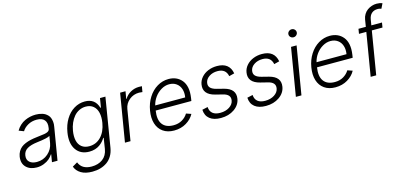

<svg xmlns="http://www.w3.org/2000/svg" viewBox="-77 -1329 4485 2114"><g transform="rotate(-15 2165.5 -272.5)"><path d="M188.9 12.4Q111.9 12.4 68 -31.8Q24.1 -76 35.9 -152.3Q41.2 -183.9 55.6 -208.6Q70 -233.3 90.4 -250.2Q110.8 -267 140.1 -279.1Q169.4 -291.2 200.8 -298.3Q232.2 -305.4 272.4 -310Q352.3 -320 362.6 -321.7Q405.5 -329.5 417.6 -347.7Q422.2 -354.4 423.7 -363.3L425.8 -376.1Q435 -432.5 408.2 -464.3Q381.4 -496.1 320.7 -496.1Q264.6 -496.1 220.7 -471.2Q176.8 -446.4 154.5 -409.1L98.4 -430.8Q116.8 -463.1 143.3 -487.2Q169.7 -511.4 199.9 -525.4Q230.1 -539.4 261.4 -546.2Q292.6 -552.9 325.3 -552.9Q344.1 -552.9 361.9 -550.4Q379.6 -547.9 398.4 -542.3Q417.3 -536.6 432.2 -527.2Q447.1 -517.8 460.6 -503.7Q474.1 -489.7 481.2 -470.5Q488.3 -451.3 491.3 -426.5Q494.3 -401.6 488.3 -370.4L426.5 0H363.3L377.8 -86.3H373.9Q357.6 -60.4 333.1 -39.1Q308.6 -17.8 270.2 -2.7Q231.9 12.4 188.9 12.4ZM204.9 -45.5Q278.8 -45.5 332.6 -92.9Q386.4 -140.3 397.7 -209.2L410.9 -288Q389.2 -269.5 263.8 -254.6Q189.3 -245.7 148.3 -221.4Q107.2 -197.1 99.4 -149.5Q91.3 -100.9 120.7 -73.2Q150.2 -45.5 204.9 -45.5Z M768.5 215.9Q688.6 215.9 639.4 186.1Q590.2 156.2 572.4 106.5L630 72.8Q663 159.1 775.2 159.1Q850.1 159.1 900.7 121.6Q951.3 84.2 963.8 10.3L983 -112.6H977.3Q965.2 -92 949.4 -74.4Q933.6 -56.8 911.2 -40.7Q888.8 -24.5 858.3 -15.1Q827.8 -5.7 792.6 -5.7Q692.8 -5.7 642.6 -78.1Q592.3 -150.6 612.9 -274.1Q626.4 -356.2 664.8 -419.6Q703.1 -483 760.3 -517.9Q817.5 -552.9 884.2 -552.9Q1001.1 -552.9 1033.4 -441.4H1039.8L1056.8 -545.5H1118.6L1026.3 14.2Q1017.8 65 994.5 104Q971.2 143.1 936.8 167.3Q902.3 191.4 859.9 203.7Q817.5 215.9 768.5 215.9ZM806.8 -63.6Q885.7 -63.6 940.3 -120Q995 -176.5 1011.4 -275.2Q1022 -339.5 1010.8 -389Q999.6 -438.6 965.9 -467Q932.2 -495.4 880 -495.4Q839.8 -495.4 804.9 -478.3Q769.9 -461.3 744.3 -431.3Q718.8 -401.3 701.3 -361.5Q683.9 -321.7 676.1 -275.2Q665.8 -212 676.5 -164.8Q687.1 -117.5 720.3 -90.6Q753.6 -63.6 806.8 -63.6Z M1195.3 0 1286.2 -545.5H1347.7L1333.5 -461.6H1338.1Q1361.2 -502.8 1406.2 -528.2Q1451.3 -553.6 1502.8 -553.6Q1527.7 -553.6 1536.2 -552.6L1525.2 -488.3Q1496.8 -491.8 1487.2 -491.8Q1423.3 -491.8 1375.2 -452.4Q1327.1 -413 1316.8 -352.3L1258.5 0Z M1755 11.4Q1679.7 11.4 1629.1 -24.3Q1578.5 -60 1558.9 -123.6Q1539.4 -187.1 1553.3 -269.5Q1566.8 -351.2 1607.6 -415.8Q1648.4 -480.5 1709 -516.7Q1769.5 -552.9 1839.1 -552.9Q1884.6 -552.9 1922.4 -536.8Q1960.2 -520.6 1987.9 -487.4Q2015.6 -454.2 2025.6 -403.8Q2035.5 -353.3 2025.2 -285.2L2020.2 -253.9H1613.6Q1597.7 -152.3 1636.9 -99.4Q1676.1 -46.5 1763.8 -46.5Q1819.2 -46.5 1861.5 -71.6Q1903.8 -96.6 1927.2 -136L1983.7 -116.5Q1954.5 -61.4 1894 -25Q1833.5 11.4 1755 11.4ZM1623.2 -309.7H1964.8Q1973.7 -361.9 1960 -404.1Q1946.4 -446.4 1912.5 -470.9Q1878.6 -495.4 1830.6 -495.4Q1783.7 -495.4 1739.5 -469.1Q1695.3 -442.8 1665 -400.6Q1634.6 -358.3 1623.2 -309.7Z M2554.7 -425.8 2494 -410.2Q2476.9 -497.2 2382.1 -497.2Q2326.3 -497.2 2286.4 -470.3Q2246.4 -443.5 2239.7 -402Q2234 -367.5 2254.3 -345.7Q2274.5 -323.9 2323.2 -311.4L2402.7 -291.2Q2534.4 -257.1 2516.3 -146.3Q2505 -77.1 2441.2 -32.8Q2377.5 11.4 2288 11.4Q2207 11.4 2161.2 -25Q2115.4 -61.4 2112.2 -129.3L2175.8 -143.5Q2178.6 -95.2 2209 -70.3Q2239.3 -45.5 2294.7 -45.5Q2356.9 -45.5 2400.2 -73.9Q2443.5 -102.3 2450.3 -145.2Q2462 -212.4 2376.1 -233.3L2291.2 -254.6Q2156.6 -289.1 2175.4 -400.9Q2182.9 -445.3 2213.1 -479.9Q2243.3 -514.6 2289.6 -533.7Q2335.9 -552.9 2390.3 -552.9Q2532.3 -552.9 2554.7 -425.8Z M3067.5 -425.8 3006.7 -410.2Q2989.7 -497.2 2894.9 -497.2Q2839.1 -497.2 2799.2 -470.3Q2759.2 -443.5 2752.5 -402Q2746.8 -367.5 2767 -345.7Q2787.3 -323.9 2835.9 -311.4L2915.5 -291.2Q3047.2 -257.1 3029.1 -146.3Q3017.8 -77.1 2954 -32.8Q2890.3 11.4 2800.8 11.4Q2719.8 11.4 2674 -25Q2628.2 -61.4 2625 -129.3L2688.6 -143.5Q2691.4 -95.2 2721.8 -70.3Q2752.1 -45.5 2807.5 -45.5Q2869.7 -45.5 2913 -73.9Q2956.3 -102.3 2963.1 -145.2Q2974.8 -212.4 2888.8 -233.3L2804 -254.6Q2669.4 -289.1 2688.2 -400.9Q2695.7 -445.3 2725.9 -479.9Q2756 -514.6 2802.4 -533.7Q2848.7 -552.9 2903.1 -552.9Q3045.1 -552.9 3067.5 -425.8Z M3143.5 0 3234.4 -545.5H3297.9L3207 0ZM3289.1 -640.3Q3269.2 -640.3 3255.3 -653.9Q3241.5 -667.6 3242.2 -686.8Q3242.9 -704.9 3256.9 -718Q3271 -731.2 3290.1 -731.2Q3310 -731.2 3323.7 -717.5Q3337.4 -703.8 3337 -684.7Q3336.3 -666.5 3322.3 -653.4Q3308.2 -640.3 3289.1 -640.3Z M3593.8 11.4Q3518.5 11.4 3467.9 -24.3Q3417.3 -60 3397.7 -123.6Q3378.2 -187.1 3392 -269.5Q3405.5 -351.2 3446.4 -415.8Q3487.2 -480.5 3547.8 -516.7Q3608.3 -552.9 3677.9 -552.9Q3723.4 -552.9 3761.2 -536.8Q3799 -520.6 3826.7 -487.4Q3854.4 -454.2 3864.3 -403.8Q3874.3 -353.3 3864 -285.2L3859 -253.9H3452.4Q3436.4 -152.3 3475.7 -99.4Q3514.9 -46.5 3602.6 -46.5Q3658 -46.5 3700.3 -71.6Q3742.5 -96.6 3766 -136L3822.4 -116.5Q3793.3 -61.4 3732.8 -25Q3672.2 11.4 3593.8 11.4ZM3462 -309.7H3803.6Q3812.5 -361.9 3798.8 -404.1Q3785.2 -446.4 3751.2 -470.9Q3717.3 -495.4 3669.4 -495.4Q3622.5 -495.4 3578.3 -469.1Q3534.1 -442.8 3503.7 -400.6Q3473.4 -358.3 3462 -309.7Z M4271.3 -545.5 4262.1 -490.4H4140.6L4059.3 0H3996.1L4077.8 -490.4H3994.3L4003.2 -545.5H4087L4100.1 -625.4Q4105.1 -657.3 4121.3 -683.6Q4137.4 -709.9 4160.5 -726.4Q4183.6 -742.9 4210.8 -752Q4237.9 -761 4266.3 -761Q4304.7 -761 4331.3 -748.9L4304.3 -693.5Q4303.3 -693.9 4298.5 -695.3Q4293.7 -696.7 4291 -697.4Q4288.4 -698.2 4283.6 -699.2Q4278.8 -700.3 4273.4 -700.8Q4268.1 -701.3 4262.1 -701.3Q4220.9 -701.3 4194.6 -678.3Q4168.3 -655.2 4160.9 -612.2L4149.9 -545.5Z"/></g></svg>

Font: Karasuma Gothic
Style: Light Italic
Weight: 300
Italic angle: 9.39998°
Designer: Rasmus Andersson / Ryoko Nishizuka
Foundry: rsms
Version: Version 1.00